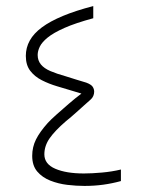

<svg xmlns="http://www.w3.org/2000/svg" viewBox="-20 -611 473 632"><path d="M378 -15Q349 -7 319.5 -3Q290 1 258 1Q231 1 201.5 -2.5Q172 -6 145.5 -16.5Q119 -27 102.5 -46.5Q86 -66 86 -98Q86 -127 98.5 -152Q111 -177 137 -206Q147 -217 165.5 -233.5Q184 -250 206 -269Q228 -288 248 -303Q226 -310 206.5 -315.5Q187 -321 168 -327Q141 -335 117.5 -347Q94 -359 79.5 -378Q65 -397 65 -427Q65 -454 78 -477.5Q91 -501 118 -521Q145 -541 187 -558.5Q229 -576 287 -591V-551Q228 -535 192 -519Q156 -503 137 -487.5Q118 -472 111 -457.5Q104 -443 104 -430Q104 -412 114.5 -399Q125 -386 146 -377Q167 -368 196 -360Q214 -354 231 -349Q248 -344 264 -339Q280 -333 285 -325.5Q290 -318 290 -309Q290 -302 287 -295Q284 -288 278 -283Q267 -273 255.5 -263Q244 -253 231 -241Q223 -234 214.5 -226.5Q206 -219 197 -212Q161 -181 143.5 -156Q126 -131 126 -103Q126 -71 162 -55.5Q198 -40 256 -40Q282 -40 315.5 -43Q349 -46 378 -53Z"/></svg>

Font: Noto Sans Syriac Eastern ExtraLight
Style: Regular
Weight: 250
Designer: Patrick Giasson and the Monotype Design Team
Foundry: Monotype Imaging Inc.
Version: Version 3.001